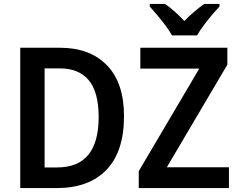

<svg xmlns="http://www.w3.org/2000/svg" viewBox="-20 -957 1211 977"><path d="M611 -366Q611 -185 521.5 -92.5Q432 0 269 0H83V-714H286Q437 -714 524 -625Q611 -536 611 -366ZM482 -361Q482 -489 431.5 -549Q381 -609 285 -609H207V-105H271Q482 -105 482 -361ZM1145 0H686V-86L994 -608H694V-714H1137V-628L829 -106H1145ZM855 -777Q843 -799 823 -826Q803 -853 781 -879Q759 -905 742 -924V-937H820Q843 -921 868.5 -898.5Q894 -876 918 -850Q944 -877 969 -898Q994 -919 1019 -937H1097V-924Q1080 -906 1058 -880Q1036 -854 1015.5 -826.5Q995 -799 983 -777Z"/></svg>

Font: Noto Sans SemiCondensed SemiBold
Style: Regular
Weight: 600
Width: 4
Designer: Monotype Design Team
Foundry: Monotype Imaging Inc.
Version: Version 2.013; ttfautohint (v1.8.4.7-5d5b)